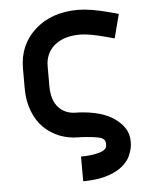

<svg xmlns="http://www.w3.org/2000/svg" viewBox="-52 -556 628 794"><g transform="rotate(-5 262.5 -159.0)"><path d="M261.2 92.3Q302.7 92.3 335.7 83.5Q368.7 74.7 368.7 54.2V47.4Q368.7 28.3 346.9 22Q325.2 15.6 267.6 12.2H257.8Q216.3 12.2 179.4 -2.4Q142.6 -17.1 114.5 -44.4Q86.4 -71.8 70.1 -114.3Q53.7 -156.7 53.7 -208.5V-291.5Q53.7 -389.2 122.3 -451.2Q190.9 -513.2 301.3 -513.2Q351.1 -513.2 430.2 -492.2L468.3 -481.9L442.4 -382.3L412.1 -390.6Q338.9 -410.6 301.3 -410.6Q233.4 -410.6 194.8 -378.2Q156.2 -345.7 156.2 -291.5V-208.5Q156.2 -151.4 183.8 -120.8Q211.4 -90.3 257.8 -90.3H267.6Q365.7 -85 418.5 -45.9Q471.2 -6.8 471.2 44.9V54.2Q471.2 64.5 468.5 76.9Q465.8 89.4 458.3 106.9Q450.7 124.5 432.9 141.8Q415 159.2 389.2 170.9Q337.9 194.8 261.2 194.8Z"/></g></svg>

Font: Anka/Coder Condensed
Style: Bold
Weight: 700
Width: 4
Monospace: yes
Version: Version 001.100